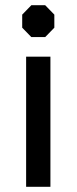

<svg xmlns="http://www.w3.org/2000/svg" viewBox="-20 -715 293 735"><path d="M65 -609V-659L100 -695H153L188 -659V-609L153 -573H100ZM80 -498H173V0H80Z"/></svg>

Font: Chakra Petch Medium
Style: Regular
Weight: 500
Designer: Katatrad Aksorn Co.,Ltd.
Foundry: Cadson Demak Co.,Ltd.
Version: Version 1.000; ttfautohint (v1.6)